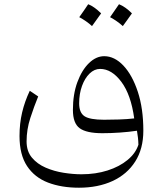

<svg xmlns="http://www.w3.org/2000/svg" viewBox="-20 -628 776 913"><path d="M661.6 -6.8Q661.6 79.6 623 140.1Q584.5 200.7 515.4 232.7Q446.3 264.6 355.5 264.6Q272 264.6 208.3 240.2Q144.5 215.8 108.6 161.6Q72.8 107.4 72.8 19Q72.8 -40.5 85.2 -93.3Q97.7 -146 121.6 -196.3L161.6 -169.4Q142.1 -122.1 124.3 -67.1Q106.4 -12.2 106.4 44.4Q106.4 91.3 131.8 121.6Q157.2 151.9 197.3 169.2Q237.3 186.5 282.5 193.6Q327.6 200.7 367.2 200.7Q435.1 200.7 491.5 182.6Q547.9 164.6 586.4 132.8Q625 101.1 638.2 60.1Q637.7 41.5 636 26.6Q634.3 11.7 631.3 -6.3Q591.8 -0.5 549.6 2.4Q507.3 5.4 466.8 5.4Q391.6 5.4 359.1 -18.1Q326.7 -41.5 326.7 -105.5Q326.7 -179.7 347.9 -237.3Q369.1 -294.9 403.1 -327.9Q437 -360.8 475.6 -360.8Q524.4 -360.8 566.7 -316.2Q608.9 -271.5 635.3 -191.7Q661.6 -111.8 661.6 -6.8ZM618.2 -64.9Q603 -177.2 557.1 -238.8Q511.2 -300.3 456.1 -300.3Q428.7 -300.3 406 -278.3Q383.3 -256.3 369.9 -219.2Q356.4 -182.1 356.4 -136.7Q356.4 -91.8 382.1 -75.2Q407.7 -58.6 474.6 -58.6Q507.3 -58.6 545.4 -59.8Q583.5 -61 618.2 -64.9ZM417.5 -503.9Q391.6 -527.8 356.9 -546.4Q379.4 -577.6 399.4 -607.9Q426.8 -597.7 460.9 -564.5Q442.4 -537.6 417.5 -503.9ZM503.4 -546.4Q523.4 -574.7 545.9 -607.9Q575.7 -596.2 607.4 -564.5Q596.7 -549.3 585.9 -534.2Q575.2 -519 564 -503.9Q538.1 -527.8 503.4 -546.4Z"/></svg>

Font: Pinar DS1-Light
Style: Regular
Weight: 300
Designer: Amin Abedi
Version: Version 2.000